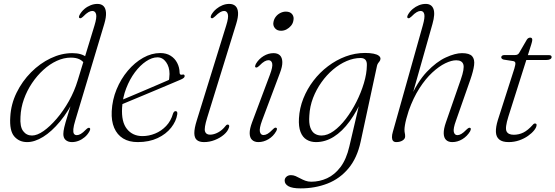

<svg xmlns="http://www.w3.org/2000/svg" viewBox="-20 -738 2916 1008"><path d="M527.5 -612.5 375.5 -106.5Q366.5 -77.5 365 -60.2Q363.5 -43 368.2 -35.8Q373 -28.5 383.5 -28.5Q393 -28.5 404.2 -35Q415.5 -41.5 431 -57.5Q437.5 -64 442 -66Q446.5 -68 450 -66.5Q454 -64.5 453.5 -59.8Q453 -55 449.5 -48.5Q440 -31 425 -18.2Q410 -5.5 392.8 1.2Q375.5 8 358 8Q337.5 8 325 -2.8Q312.5 -13.5 312.5 -34.5Q312.5 -48.5 317.5 -70Q322.5 -91.5 334.8 -130.8Q347 -170 367 -236L377 -230.5Q339.5 -153.5 295.2 -100.2Q251 -47 206.5 -19.5Q162 8 122.5 8Q80.5 8 54.8 -22Q29 -52 34 -124.5Q37.5 -191 67 -251.2Q96.5 -311.5 143.2 -358.5Q190 -405.5 246.2 -432.2Q302.5 -459 359.5 -459Q384.5 -459 403.2 -453.5Q422 -448 434.5 -437.5Q447 -427 453.5 -412.5L428.5 -397Q417 -416.5 398.8 -426Q380.5 -435.5 352 -435.5Q315 -435.5 278 -418.5Q241 -401.5 207.8 -371.2Q174.5 -341 148 -301.5Q121.5 -262 105.5 -217Q89.5 -172 87.5 -125Q84 -73 101.5 -49.8Q119 -26.5 148 -26.5Q175 -26.5 208.8 -50.2Q242.5 -74 277.5 -114.8Q312.5 -155.5 341.8 -207.5Q371 -259.5 388 -316L476 -604Q489 -646.5 484.5 -663.5Q480 -680.5 464.5 -680.5Q455.5 -680.5 444 -674Q432.5 -667.5 417 -651.5Q410.5 -645.5 406 -643.2Q401.5 -641 398 -643Q394 -644.5 394.5 -649.5Q395 -654.5 398.5 -661Q408.5 -678.5 423.2 -691Q438 -703.5 455.8 -710.5Q473.5 -717.5 491.5 -717.5Q512 -717.5 523.5 -706Q535 -694.5 536.5 -671.2Q538 -648 527.5 -612.5Z M599 -204.5Q599 -204.5 618.5 -212.8Q638 -221 669.8 -234.2Q701.5 -247.5 738.2 -263.2Q775 -279 810.2 -294Q845.5 -309 871.5 -320.5L864.5 -307.5Q867 -315.5 868.2 -325Q869.5 -334.5 870 -349.5Q870 -386.5 852 -411.8Q834 -437 806.5 -437Q778 -437 746.8 -416Q715.5 -395 688.2 -358.5Q661 -322 642.5 -274.2Q624 -226.5 621 -173Q616.5 -98 646.5 -60.8Q676.5 -23.5 728 -23.5Q761.5 -23.5 794.2 -36.8Q827 -50 852.2 -76.5Q877.5 -103 888.5 -142Q891.5 -149.5 894.8 -152Q898 -154.5 902 -154.5Q907 -154.5 909.5 -150.5Q912 -146.5 910.5 -137.5Q905 -101.5 878.5 -67.8Q852 -34 807.5 -13Q763 8 703 8Q657.5 8 626.2 -11.2Q595 -30.5 579.5 -66.8Q564 -103 566.5 -154Q569.5 -214 592 -268.8Q614.5 -323.5 650.8 -366.5Q687 -409.5 731.2 -434.5Q775.5 -459.5 821.5 -459.5Q853 -459.5 875.5 -445.5Q898 -431.5 910.2 -407.8Q922.5 -384 923 -356Q923 -350.5 926.2 -347.5Q929.5 -344.5 936 -346Q943 -348 946.2 -345.8Q949.5 -343.5 949.5 -338.5Q949.5 -333.5 944.2 -328.8Q939 -324 924 -318Q905.5 -310 875 -297.2Q844.5 -284.5 808.5 -269.2Q772.5 -254 736 -238.8Q699.5 -223.5 669.2 -211Q639 -198.5 620.8 -190.8Q602.5 -183 602.5 -183Z M1220 -612.5 1067.5 -119.5Q1051 -66 1056.2 -48.5Q1061.5 -31 1082.5 -31Q1103 -31 1125 -42.8Q1147 -54.5 1164 -76.5Q1167.5 -81 1170.5 -82.8Q1173.5 -84.5 1176.5 -84Q1181 -83.5 1182.8 -79.5Q1184.5 -75.5 1182 -68.5Q1176 -48.5 1155.5 -31Q1135 -13.5 1107.5 -2.8Q1080 8 1051 8Q1026.5 8 1013.5 -3Q1000.5 -14 1000.2 -39Q1000 -64 1013 -105.5L1167.5 -604Q1181 -646.5 1176.2 -663.5Q1171.5 -680.5 1156.5 -680.5Q1147 -680.5 1135.8 -674Q1124.5 -667.5 1108.5 -651.5Q1102 -645.5 1097.8 -643.2Q1093.5 -641 1089.5 -643Q1085.5 -644.5 1086.2 -649.5Q1087 -654.5 1090 -661Q1100.5 -678.5 1115.5 -691Q1130.5 -703.5 1148 -710.5Q1165.5 -717.5 1183.5 -717.5Q1204.5 -717.5 1216.5 -706Q1228.5 -694.5 1229.8 -671.2Q1231 -648 1220 -612.5Z M1356 -105.5Q1340.5 -63.5 1344.5 -46.2Q1348.5 -29 1363.5 -29Q1373.5 -29 1384.8 -35.5Q1396 -42 1411.5 -58Q1418 -64.5 1422.2 -66.8Q1426.5 -69 1430.5 -67Q1434.5 -65.5 1434 -60.5Q1433.5 -55.5 1430 -49Q1415 -22.5 1389.5 -7.2Q1364 8 1336.5 8Q1315.5 8 1303.2 -3.8Q1291 -15.5 1290.8 -38.5Q1290.5 -61.5 1303.5 -96L1397 -345.5Q1413 -388 1409 -405Q1405 -422 1389.5 -422Q1380.5 -422 1369 -415.8Q1357.5 -409.5 1341.5 -393Q1335 -387 1330.8 -384.8Q1326.5 -382.5 1322.5 -384Q1318.5 -386 1319.2 -390.8Q1320 -395.5 1323 -402Q1338.5 -428.5 1363.8 -443.8Q1389 -459 1416 -459Q1437.5 -459 1449.5 -447.5Q1461.5 -436 1462.2 -412.8Q1463 -389.5 1449.5 -354.5ZM1455.5 -576.5Q1434 -576.5 1422.8 -590.8Q1411.5 -605 1416 -624Q1419 -639 1428.5 -651Q1438 -663 1452 -670Q1466 -677 1481 -677Q1503.5 -677 1514.2 -663Q1525 -649 1520 -628.5Q1517.5 -614.5 1507.8 -602.8Q1498 -591 1484.5 -583.8Q1471 -576.5 1455.5 -576.5Z M1873.5 5.5Q1855 91.5 1809.5 146Q1764 200.5 1699 225.8Q1634 251 1558 251Q1514.5 251 1494.5 239.8Q1474.5 228.5 1474.5 210Q1474.5 198 1483.8 189.8Q1493 181.5 1507.5 181.5Q1520 181.5 1531.8 186.5Q1543.5 191.5 1556.2 198.5Q1569 205.5 1583.2 210.8Q1597.5 216 1613.5 216Q1657.5 216 1697.2 197.8Q1737 179.5 1767.8 138.8Q1798.5 98 1814 31L1877.5 -240L1888 -232Q1855.5 -155.5 1816 -101.5Q1776.5 -47.5 1732 -19.8Q1687.5 8 1639 8Q1611 8 1589.8 -4.8Q1568.5 -17.5 1557.8 -45.2Q1547 -73 1549.5 -117Q1552.5 -170.5 1572.5 -220.8Q1592.5 -271 1625.5 -314.2Q1658.5 -357.5 1701.8 -390.2Q1745 -423 1794.5 -441.5Q1844 -460 1896.5 -460Q1923 -460 1941.2 -456.2Q1959.5 -452.5 1968.5 -445.5Q1977.5 -438.5 1977.5 -430Q1977 -422 1973.2 -417Q1969.5 -412 1965.5 -406.8Q1961.5 -401.5 1959.5 -393.5ZM1604 -131.5Q1601 -91.5 1609.2 -68.5Q1617.5 -45.5 1632.8 -36Q1648 -26.5 1668 -26.5Q1699 -26.5 1732 -50.2Q1765 -74 1795.8 -114.2Q1826.5 -154.5 1851 -203Q1875.5 -251.5 1890.5 -301.5Q1905.5 -351.5 1906 -394.5Q1907 -414.5 1898.5 -424Q1890 -433.5 1873 -433.5Q1837 -433.5 1799.8 -417.5Q1762.5 -401.5 1728.8 -373Q1695 -344.5 1667.8 -306.2Q1640.5 -268 1623.5 -223.8Q1606.5 -179.5 1604 -131.5Z M2138 -215.5 2250.5 -612.5Q2265.5 -665.5 2255.5 -691.5Q2245.5 -717.5 2215 -717.5Q2197 -717.5 2179.5 -710.5Q2162 -703.5 2147 -691Q2132 -678.5 2122 -661Q2118.5 -654.5 2118 -649.5Q2117.5 -644.5 2121.5 -643Q2125.5 -641 2129.8 -643.2Q2134 -645.5 2140.5 -651.5Q2156 -667.5 2167.5 -674Q2179 -680.5 2188 -680.5Q2203.5 -680.5 2207.5 -663.5Q2211.5 -646.5 2199.5 -604L2042.5 -46Q2037.5 -29.5 2037.8 -17.2Q2038 -5 2043.5 1.5Q2049 8 2060.5 8Q2080 8 2093.5 -0.5Q2107 -9 2107 -22Q2107 -32.5 2105.2 -39.2Q2103.5 -46 2103.5 -57.5Q2103.5 -66 2105.8 -80.2Q2108 -94.5 2113 -113.8Q2118 -133 2125.5 -156Q2149.5 -224 2181.8 -274.2Q2214 -324.5 2249.5 -357.2Q2285 -390 2317.8 -405.8Q2350.5 -421.5 2375 -421.5Q2405.5 -421.5 2412.5 -400Q2419.5 -378.5 2399 -320L2321 -95.5Q2309 -61 2309.5 -38Q2310 -15 2321.8 -3.5Q2333.5 8 2354.5 8Q2382 8 2407.2 -7.2Q2432.5 -22.5 2448 -48.5Q2451 -55 2451.8 -60Q2452.5 -65 2448.5 -66.5Q2444.5 -68.5 2440.2 -66.2Q2436 -64 2429.5 -58Q2413.5 -41.5 2402.2 -35Q2391 -28.5 2381.5 -28.5Q2366.5 -28.5 2362.5 -45.5Q2358.5 -62.5 2374 -105L2449.5 -320.5Q2465 -365 2469 -395.8Q2473 -426.5 2458.8 -442.8Q2444.5 -459 2405.5 -459Q2370 -459 2320.8 -436.5Q2271.5 -414 2221.2 -361.2Q2171 -308.5 2132 -218.5Z M2673 -417.5 2624.5 -425Q2618.5 -426.5 2615 -429.8Q2611.5 -433 2611.5 -437Q2611.5 -442.5 2616 -445.8Q2620.5 -449 2628.5 -449H2683.5Q2691.5 -449 2696.8 -451.8Q2702 -454.5 2705 -459.5L2746 -530Q2750 -536 2754.5 -538.2Q2759 -540.5 2763.5 -540.5Q2768.5 -540.5 2771.5 -537.8Q2774.5 -535 2774.5 -528.5Q2774.5 -525 2773 -518.8Q2771.5 -512.5 2769 -504.5L2649 -126Q2630.5 -67 2639.2 -48.8Q2648 -30.5 2677 -30.5Q2704 -30.5 2727.8 -42.2Q2751.5 -54 2776.5 -82Q2780.5 -87 2783.5 -88.5Q2786.5 -90 2789.5 -89.5Q2793.5 -89.5 2795.5 -87.2Q2797.5 -85 2797 -81Q2796.5 -69.5 2784.5 -54.2Q2772.5 -39 2752.5 -24.8Q2732.5 -10.5 2706 -1.2Q2679.5 8 2650.5 8Q2617 8 2600.8 -5.8Q2584.5 -19.5 2583.5 -45.2Q2582.5 -71 2593.5 -107L2680.5 -378.5Q2687 -400 2685.5 -408Q2684 -416 2673 -417.5ZM2709 -423 2718 -448.5H2862.5Q2876 -448.5 2876 -438.5Q2876 -431.5 2868.5 -427.2Q2861 -423 2848 -423Z"/></svg>

Font: Fraunces ExtraLight
Style: Italic
Weight: 250
Italic angle: -16°
Version: Version 1.000;[b76b70a41]